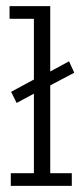

<svg xmlns="http://www.w3.org/2000/svg" viewBox="-20 -603 273 623"><path d="M34 -269 16 -305 90 -345V-542H11V-583H143V-371L204 -404L221 -367L143 -326V-41H213V0H15V-41H90V-299Z"/></svg>

Font: Rokkitt Light
Style: Regular
Weight: 300
Version: Version 3.103